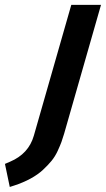

<svg xmlns="http://www.w3.org/2000/svg" viewBox="-61 -490 428 776"><path d="M227.1 -470.2H347.2L198.2 50.3Q192.4 69.8 187.3 84Q182.1 98.1 171.9 120.4Q161.6 142.6 147.2 160.2Q132.8 177.7 112.3 196.8Q91.8 215.8 62.3 231.9Q32.7 248 -3.4 259.8L-21.5 265.6L-41 172.4L-20.5 163.6Q54.7 131.8 75.7 58.6Z"/></svg>

Font: Cantarell
Style: Bold Italic
Weight: 700
Italic angle: -16°
Designer: Dave Crossland
Version: Version 1.004